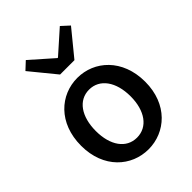

<svg xmlns="http://www.w3.org/2000/svg" viewBox="-241 -964 1097 1097"><g transform="rotate(-45 307.0 -415.5)"><path d="M305 13C441 13 564 -92 564 -274C564 -458 441 -564 305 -564C168 -564 46 -458 46 -274C46 -92 168 13 305 13ZM305 -81C219 -81 165 -158 165 -274C165 -391 219 -469 305 -469C391 -469 446 -391 446 -274C446 -158 391 -81 305 -81ZM249 -647H365L491 -801L444 -844L309 -724H305L169 -844L123 -801Z"/></g></svg>

Font: Noto Sans T Chinese Medium
Style: Regular
Weight: 500
Designer: Ryoko NISHIZUKA (kana & ideographs); Paul D. Hunt (Latin, Greek & Cyrillic); Wenlong ZHANG (bopomofo); Sandoll Communica
Foundry: Adobe Systems Incorporated
Version: Version 1.000;PS 1;hotconv 1.0.78;makeotf.lib2.5.61930